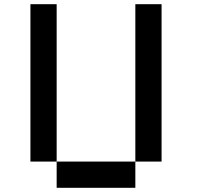

<svg xmlns="http://www.w3.org/2000/svg" viewBox="-20 -895 1040 915"><path d="M125 -875H250V-125H125ZM250 -125H625V0H250ZM625 -125V-875H750V-125Z"/></svg>

Font: Dogica
Style: Regular
Weight: 400
Monospace: yes
Designer: Roberto Mocci
Version: Version 001.012